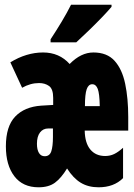

<svg xmlns="http://www.w3.org/2000/svg" viewBox="-20 -786 570 816"><path d="M144 10Q77 10 41 -37Q5 -84 5 -164Q5 -249 44.5 -290.5Q84 -332 155 -337L206 -340V-370Q206 -408 188.5 -420.5Q171 -433 146 -433Q109 -433 74 -413L24 -521Q58 -542 93 -552.5Q128 -563 163 -563Q232 -563 276 -514Q324 -563 377 -563Q435 -563 467 -527.5Q499 -492 512 -430Q525 -368 525 -289V-231H340Q341 -178 364 -150.5Q387 -123 427 -123Q448 -123 465.5 -131.5Q483 -140 503 -158V-29Q464 10 399 10Q355 10 323 -9.5Q291 -29 265 -70Q240 -29 213.5 -9.5Q187 10 144 10ZM404 -335Q403 -388 395.5 -408Q388 -428 372 -428Q356 -428 348.5 -407Q341 -386 341 -335ZM170 -122Q191 -122 198 -143Q205 -164 205 -204V-240H185Q163 -240 150 -223Q137 -206 137 -175Q137 -150 145.5 -136Q154 -122 170 -122ZM195 -619Q220 -657 242.5 -694.5Q265 -732 282 -766H454V-757Q438 -738 412 -711Q386 -684 357 -656Q328 -628 304 -606H195Z"/></svg>

Font: Noto Sans Mono Condensed Black
Style: Regular
Weight: 900
Width: 3
Designer: Monotype Design Team
Foundry: Monotype Imaging Inc.
Version: Version 2.014